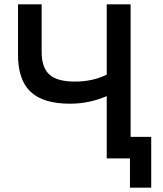

<svg xmlns="http://www.w3.org/2000/svg" viewBox="-20 -730 751 885"><path d="M582 -99H677V135H579V0H472V-287Q391 -252 302 -252Q180 -252 121.5 -306.5Q63 -361 63 -478V-710H172V-490Q172 -419 207.5 -386.5Q243 -354 325 -354Q408 -354 472 -386V-710H582Z"/></svg>

Font: Raleway-v4020 SemiBold
Style: Regular
Weight: 600
Designer: Matt McInerney, Pablo Impallari, Rodrigo Fuenzalida
Foundry: Matt McInerney, Pablo Impallari, Rodrigo Fuenzalida
Version: Version 4.020;PS 004.020;hotconv 1.0.88;makeotf.lib2.5.64775